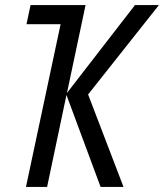

<svg xmlns="http://www.w3.org/2000/svg" viewBox="-20 -734 644 754"><path d="M82 0H165L241 -361L375 0H465L326 -363L604 -714H510L243 -369L316 -714H100L84 -639H218Z"/></svg>

Font: Noto Sans Condensed
Style: Italic
Weight: 400
Width: 3
Italic angle: -12°
Designer: Monotype Design Team
Foundry: Monotype Imaging Inc.
Version: Version 2.013